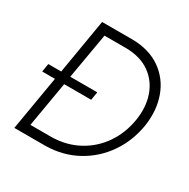

<svg xmlns="http://www.w3.org/2000/svg" viewBox="-158 -845 976 991"><g transform="rotate(30 330.0 -350.0)"><path d="M241 0H54L109 -324H33L41 -373H118L173 -700H203H356Q456 -698 523 -650.5Q590 -603 618.5 -524Q647 -445 633 -350Q617 -250 563 -171.5Q509 -93 426 -47.5Q343 -2 241 0ZM325 -324H164L118 -55H246Q333 -57 403 -95Q473 -133 518.5 -199Q564 -265 578 -350Q591 -431 568.5 -497Q546 -563 491 -603Q436 -643 351 -645H219L172 -373H333Z"/></g></svg>

Font: Jost* Light
Style: Italic
Weight: 300
Italic angle: -10°
Version: Version 3.7